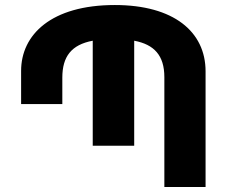

<svg xmlns="http://www.w3.org/2000/svg" viewBox="-20 -744 918 764"><path d="M798 -460C798 -618 671 -724 437 -724C184 -724 64 -606 64 -462V-330H228V-435C228 -519 264 -566 349 -582V-164H514V-582C593 -567 634 -524 634 -437V0H798Z"/></svg>

Font: Noto Sans Armenian Extra
Style: Regular
Weight: 800
Designer: Monotype Design Team
Foundry: Monotype Imaging Inc.
Version: Version 1.901